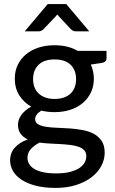

<svg xmlns="http://www.w3.org/2000/svg" viewBox="-20 -738 562 940"><path d="M247 -253.5Q273 -253.5 292.8 -260.5Q312.5 -267.5 325.8 -280.2Q339 -293 345.8 -311Q352.5 -329 352.5 -350.5Q352.5 -394.5 325.8 -420.8Q299 -447 247 -447Q195.5 -447 168.8 -420.8Q142 -394.5 142 -350.5Q142 -329 148.8 -311.2Q155.5 -293.5 168.8 -280.8Q182 -268 201.8 -260.8Q221.5 -253.5 247 -253.5ZM402.5 26.5Q402.5 8.5 392.5 -2.2Q382.5 -13 365.2 -19.2Q348 -25.5 325 -28.2Q302 -31 276.8 -32.5Q251.5 -34 225 -35.2Q198.5 -36.5 174 -40Q148 -27 131.2 -8.5Q114.5 10 114.5 35Q114.5 51 122.8 65Q131 79 148.2 89.2Q165.5 99.5 191.8 105.2Q218 111 254.5 111Q290.5 111 318 104.8Q345.5 98.5 364.2 87.2Q383 76 392.8 60.5Q402.5 45 402.5 26.5ZM501.5 -489V-452.5Q501.5 -434.5 479 -430L424.5 -422Q431.5 -406.5 435.5 -389.2Q439.5 -372 439.5 -353Q439.5 -315.5 425 -285.2Q410.5 -255 385 -233.5Q359.5 -212 324.2 -200.5Q289 -189 247 -189Q212.5 -189 182.5 -196.5Q167.5 -187.5 159.8 -176.8Q152 -166 152 -155.5Q152 -138 166.8 -129.5Q181.5 -121 205.2 -117.2Q229 -113.5 259.8 -112.5Q290.5 -111.5 322.2 -109.2Q354 -107 384.8 -101.2Q415.5 -95.5 439.2 -82.8Q463 -70 477.8 -47.8Q492.5 -25.5 492.5 10Q492.5 43 476.2 74Q460 105 429 129Q398 153 353.5 167.5Q309 182 252.5 182Q196 182 154.2 171Q112.5 160 84.8 141.5Q57 123 43.2 98.5Q29.5 74 29.5 47.5Q29.5 10.5 52.5 -15.2Q75.5 -41 116 -55.5Q94 -65.5 81 -82.8Q68 -100 68 -128.5Q68 -139.5 72 -151.2Q76 -163 84.2 -174.8Q92.5 -186.5 104.8 -197Q117 -207.5 133 -216Q95.5 -237 74 -271.8Q52.5 -306.5 52.5 -353Q52.5 -390.5 67 -420.5Q81.5 -450.5 107.2 -472Q133 -493.5 168.8 -505Q204.5 -516.5 247 -516.5Q313 -516.5 360.5 -489ZM417 -584.5H351.5Q345.5 -584.5 339.8 -586.5Q334 -588.5 327.5 -594.5L269 -657Q265 -661 260.5 -667Q256 -661 252 -657L192.5 -594.5Q187.5 -589.5 181.2 -587Q175 -584.5 169 -584.5H101L213.5 -718H304.5Z"/></svg>

Font: LatoLatin Medium
Style: Regular
Weight: 500
Designer: Lukasz Dziedzic with Adam Twardoch and Botio Nikoltchev
Foundry: tyPoland Lukasz Dziedzic
Version: Version 2.015; 2015-08-06; http://www.latofonts.com/